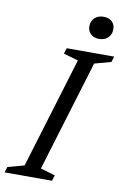

<svg xmlns="http://www.w3.org/2000/svg" viewBox="-114 -930 641 985"><g transform="rotate(10 207.0 -437.0)"><path d="M252.5 -630.5 176 -653 185.5 -682.5H432.5L423.5 -653L337.5 -629.5L162 -52L238 -29.5L229 0H-18L-9 -29.5L77 -53ZM339.5 -758.5Q312.5 -758.5 296.2 -774.2Q280 -790 280 -814Q280 -840 297.2 -857.2Q314.5 -874.5 345 -874.5Q372.5 -874.5 388.2 -859.2Q404 -844 404 -819.5Q404 -793.5 387.2 -776Q370.5 -758.5 339.5 -758.5Z"/></g></svg>

Font: Newsreader
Style: Italic
Weight: 400
Italic angle: -17°
Designer: Hugues Gentile
Foundry: Production Type
Version: Version 1.003